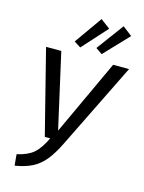

<svg xmlns="http://www.w3.org/2000/svg" viewBox="-136 -1004 822 1095"><g transform="rotate(15 274.5 -456.0)"><path d="M301 -185Q268 -117 235.5 -78Q203 -39 162.5 -18.5Q122 2 61 12L55 -54Q118 -68 152 -97Q186 -126 217 -191H185L59 -689H149L249 -245L455 -689H549ZM380 -882 248 -736 209 -761 324 -924ZM512 -874 376 -731 338 -757 456 -917Z"/></g></svg>

Font: Fira Sans Condensed
Style: Italic
Weight: 400
Width: 3
Italic angle: -8°
Designer: bBox Type GmbH & Carrois Corporate GbR & Edenspiekermann AG
Foundry: bBox Type GmbH & Carrois Corporate GbR & Edenspiekermann AG
Version: Version 4.301